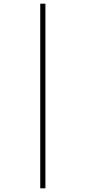

<svg xmlns="http://www.w3.org/2000/svg" viewBox="-20 -780 463 1040"><path d="M198 240V-760H226V240Z"/></svg>

Font: Noto Serif Thai ExtraCondensed Thin
Style: Regular
Weight: 100
Width: 2
Designer: Monotype Design Team
Foundry: Monotype Imaging Inc.
Version: Version 2.001; ttfautohint (v1.8.4.7-5d5b)